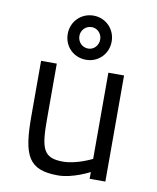

<svg xmlns="http://www.w3.org/2000/svg" viewBox="-85 -815 729 891"><g transform="rotate(10 279.5 -369.5)"><path d="M397 -500V-94C397 -94 326 -57 260 -57C166 -57 154 -102 154 -240V-500H80V-239C80 -54 109 10 249 10C319 10 397 -32 397 -32V0H471V-500ZM180 -645C180 -586 225 -541 284 -541C342 -541 387 -586 387 -645C387 -703 342 -749 284 -749C225 -749 180 -703 180 -645ZM235 -645C235 -672 256 -695 285 -695C312 -695 333 -672 333 -645C333 -617 312 -594 285 -594C256 -594 235 -617 235 -645Z"/></g></svg>

Font: TitilliumText22L
Style: 400 wt
Weight: 400
Designer: Campivisivi
Foundry: Campivisivi
Version: 1.000